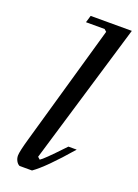

<svg xmlns="http://www.w3.org/2000/svg" viewBox="-144 -810 624 871"><g transform="rotate(20 168.0 -375.0)"><path d="M131.8 -67.9 143.1 -58.1Q158.7 -66.9 234.9 -147.5Q241.7 -154.8 245.1 -158.2H285.2Q181.6 -38.1 127 0H66.9Q57.1 -4.4 50.5 -16.4Q43.9 -28.3 43.9 -42Q43.9 -61.5 63 -127.9L228 -706.1L216.8 -715.8H127L137.2 -750H335.9Z"/></g></svg>

Font: Happy Times at the IKOB New Game Plus Edition
Style: Italic
Weight: 400
Italic angle: -16°
Designer: Lucas Le Bihan
Foundry: Lucas Le Bihan
Version: Version 1.000;PS 1.0;hotconv 1.0.88;makeotf.lib2.5.647800